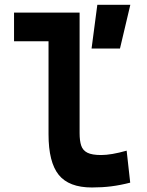

<svg xmlns="http://www.w3.org/2000/svg" viewBox="-20 -786 626 815"><path d="M368.7 -580.1 393.1 -765.6H533.2L489.3 -580.1ZM370.1 9.8Q272.5 9.8 229.2 -43.9Q186 -97.7 186 -215.8V-732.4H317.9V-220.7Q317.9 -188.5 324.7 -168Q331.5 -147.5 351.1 -137.7Q370.6 -127.9 409.2 -127.9Q452.1 -127.9 517.6 -146.5L532.7 -10.7Q491.2 0 452.6 4.9Q414.1 9.8 370.1 9.8ZM39.6 -610.8V-732.4H194.8V-610.8Z"/></svg>

Font: Cascadia Code
Style: Regular
Weight: 400
Monospace: yes
Designer: Aaron Bell
Foundry: Saja Typeworks
Version: Version 2106.017